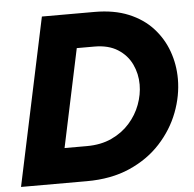

<svg xmlns="http://www.w3.org/2000/svg" viewBox="-52 -793 856 846"><g transform="rotate(-5 375.5 -370.0)"><path d="M7 0 164 -740H397Q483 -740 547 -713.5Q611 -687 653 -641Q695 -595 716 -536.5Q737 -478 737 -414Q737 -340 709 -266.5Q681 -193 625.5 -132.5Q570 -72 488 -36Q406 0 298 0ZM383 -588H305L213 -154H312Q374 -154 421.5 -176Q469 -198 501.5 -234.5Q534 -271 550.5 -315.5Q567 -360 567 -404Q567 -452 547 -494Q527 -536 486 -562Q445 -588 383 -588Z"/></g></svg>

Font: Be Vietnam Pro ExtraBold
Style: Italic
Weight: 800
Italic angle: -12°
Designer: Lam Bao, Tony Le, Vietanh Nguyen
Foundry: Yellow Type Foundry
Version: Version 1.002; ttfautohint (v1.8.3)